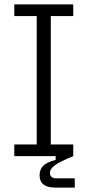

<svg xmlns="http://www.w3.org/2000/svg" viewBox="-20 -710 398 873"><path d="M45 0V-53H147V-637H45V-690H313V-637H211V-53H313V0ZM231 143Q160 143 160 87Q160 60 177 43.5Q194 27 233 17V-13L313 0Q252 25 229.5 41.5Q207 58 207 75Q207 101 238 101H320V143Z"/></svg>

Font: Mozilla Headline ExtraLight
Style: Regular
Weight: 200
Designer: Studio DRAMA
Foundry: Studio DRAMA
Version: Version 1.000